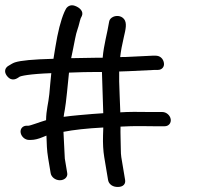

<svg xmlns="http://www.w3.org/2000/svg" viewBox="-43 -681 764 743"><path d="M617.6 -220C615.1 -235 600.5 -247.5 585.5 -247.5H539.5C513.5 -247.5 481.7 -248.7 446.5 -247.5L422.6 -246.3C422.3 -258.1 421.4 -281.9 420 -312.6C418.2 -353.8 417.6 -383.4 418.2 -404.3C430.8 -405.1 442.5 -405.5 453.3 -405.5H453.6L556.6 -410.5H568.3C582.8 -410.5 594 -421.7 591.3 -437.5C590.1 -444.8 587 -452.6 580 -458.4C573.6 -463.7 566 -465.5 559.2 -465.5H546.9L443.7 -460.5C437.3 -460.5 430.5 -460.4 422.1 -460.2C424.6 -482.4 429.2 -507.9 435.8 -535.5C443.8 -569.1 448.9 -592 437.1 -607.2C424.5 -622.5 404.3 -620.6 394.3 -615.5C387 -611.9 380.7 -605.9 379.4 -597.4C372.3 -552.3 358.8 -509 354.3 -457.5H326.9L232.4 -455.9C234.5 -466.7 237.2 -480 239.7 -491.2C245.7 -518.8 249.5 -546.8 257 -567.5C262.8 -583.4 264.7 -597.2 269.4 -610.4L273.8 -619.2C281.3 -636.5 266.2 -651.6 246.7 -658.5C228.1 -665.2 215.2 -654.2 210.7 -643.8L206.2 -634.8C192 -602.1 180.7 -557.1 171.1 -497.6C167.8 -476.8 165.4 -462.3 163.9 -453.5C84.3 -451.3 37.6 -447 14.8 -439.6C8 -437.4 -0.4 -432.6 -12.6 -424.9L-13 -424.6L-13.4 -424.3C-18.8 -420.1 -23.2 -414.1 -23.3 -405.9C-23.3 -398.3 -19.5 -391.1 -14.7 -385.5C4.7 -362.5 24.9 -379 29.9 -382.1L30.7 -382.6L31.3 -383.2C35.6 -387.2 72.1 -394.8 155.5 -397.9C152.6 -372.9 150.4 -342.6 147.9 -317.2C144.3 -280.3 135.8 -256.6 135.3 -215.9C111.6 -209.1 74.2 -194.5 66.9 -194.5H59.9C45.5 -194.5 34.3 -183.3 36.9 -167.5C39.4 -152.6 53.5 -139.5 69.1 -139.5H76.1C90.3 -139.5 105.5 -143.3 122.3 -150.4C127.8 -152.7 131.7 -154.3 136.7 -156.2C138.1 -122.8 137.8 -102.2 143.5 -68L153 -11C155.5 4 170.7 16.5 188.7 16.5C206.8 16.5 219.7 4 217.2 -11L207.8 -67.4L202.6 -170.9C241.7 -178.5 293.2 -184.3 356.7 -187.6C356.5 -181.5 356.1 -169.7 355.7 -156.5C354.8 -125.7 356.3 -97.9 360.4 -73L375.1 15C376.3 22.2 379.9 30 388.1 35.6C395.7 40.9 404.6 42.5 412.7 42.5C421.3 42.5 430.4 40.6 436.1 34.5C441.4 28.9 442.2 21.7 441.1 15L426.4 -73C425.2 -80.7 424.5 -91.6 424.5 -105.2C424.6 -123.8 422.5 -167.2 423.4 -191L459.4 -192.5C491.2 -193.7 522.4 -192.5 548.6 -192.5H594.6C609.7 -192.5 620.1 -205 617.6 -220ZM351.5 -402.5C352.3 -369.6 355.5 -288.2 356.6 -242.9C344.1 -242.3 328.5 -241.2 314.3 -239.9C286.5 -237.4 240.3 -234 203.3 -228.9C204.4 -237.6 205.8 -246.7 207.8 -256.2C212.2 -277.3 220.5 -364.5 224 -400C262.1 -401.6 300.1 -402.5 336.2 -402.5Z"/></svg>

Font: MewTooHand
Style: BdWideLta
Weight: 400
Designer: Mew Too, Robert Jablonski
Version: Version 0.77